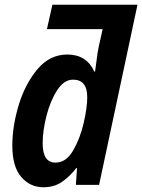

<svg xmlns="http://www.w3.org/2000/svg" viewBox="-20 -780 600 810"><path d="M160 -175Q160 -228 176 -291Q192 -354 221 -399Q250 -444 288 -444Q348 -444 348 -370Q348 -326 333 -261Q318 -196 288.5 -145Q259 -94 214 -94Q160 -94 160 -175ZM302 -71H305L300 0H398L560 -760H201L178 -657H413L396 -581Q391 -556 387.5 -526Q384 -496 381 -478H378Q345 -550 264 -550Q190 -550 138 -488Q86 -426 59 -337Q32 -248 32 -166Q32 -77 69.5 -33.5Q107 10 163 10Q208 10 240.5 -12Q273 -34 302 -71Z"/></svg>

Font: Noto Sans UI SemiCondensed
Style: Bold Italic
Weight: 700
Width: 4
Designer: Monotype Design Team
Foundry: Monotype Imaging Inc.
Version: 1.001